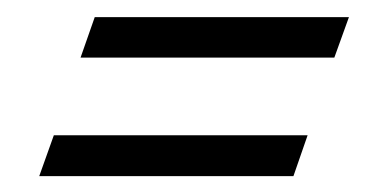

<svg xmlns="http://www.w3.org/2000/svg" viewBox="-20 -440 438 230"><path d="M76.5 -371 93.5 -419.5H398L380.5 -371ZM27 -229 44.5 -278H348.5L331.5 -229Z"/></svg>

Font: Libre Caslon Condensed
Style: Italic
Weight: 400
Italic angle: -22.583°
Designer: Pablo Impallari, Rodrigo Fuenzalida, Katja Schimmel, Ertekin Erdin
Foundry: Pablo Impallari, Rodrigo Fuenzalida
Version: Version 2.000;gftools[0.9.33]